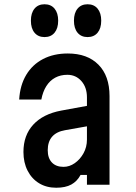

<svg xmlns="http://www.w3.org/2000/svg" viewBox="-20 -867 640 901"><path d="M398 -372V-276L285 -256Q245 -249 224.5 -225.5Q204 -202 204 -162Q204 -125 223.5 -104.5Q243 -84 278 -84Q306 -84 331 -101.5Q356 -119 372 -148Q388 -177 388 -212V-410Q388 -457 362 -486.5Q336 -516 296 -516Q264 -516 239 -502.5Q214 -489 197.5 -463Q181 -437 174 -400H70Q74 -467 103 -515.5Q132 -564 182 -590Q232 -616 298 -616Q390 -616 442 -563.5Q494 -511 494 -416V0H388V-46H358Q342 -16 314.5 -1Q287 14 244 14Q198 14 163.5 -7Q129 -28 109.5 -66Q90 -104 90 -154Q90 -232 136 -282Q182 -332 267 -348ZM189 -693Q159 -693 142 -713.5Q125 -734 125 -770Q125 -806 142 -826.5Q159 -847 189 -847Q219 -847 236 -826.5Q253 -806 253 -770Q253 -734 236 -713.5Q219 -693 189 -693ZM391 -693Q361 -693 344 -713.5Q327 -734 327 -770Q327 -806 344 -826.5Q361 -847 391 -847Q421 -847 438 -826.5Q455 -806 455 -770Q455 -734 438 -713.5Q421 -693 391 -693Z"/></svg>

Font: Martian Mono Condensed
Style: Regular
Weight: 400
Width: 3
Designer: Roman Shamin
Foundry: Evil Martians
Version: Version 1.000